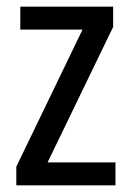

<svg xmlns="http://www.w3.org/2000/svg" viewBox="-20 -557 393 577"><path d="M327 0H29V-56L228 -468H41V-537H320V-476L123 -69H327Z"/></svg>

Font: Noto Sans Thai Looped Condensed
Style: Regular
Weight: 400
Width: 3
Designer: Sasikarn Vongin, Ben Mitchell
Foundry: The Fontpad Ltd
Version: Version 1.001; ttfautohint (v1.8.4.7-5d5b)